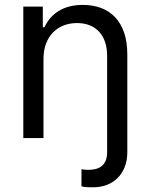

<svg xmlns="http://www.w3.org/2000/svg" viewBox="-20 -573 625 797"><path d="M160.5 0H76.7V-545.5H157.7V-460.2H164.8Q174.4 -481.2 188.9 -498Q203.5 -514.9 223.2 -527.2Q242.9 -539.4 267.9 -546Q293 -552.6 323.9 -552.6Q365.4 -552.6 399.3 -540Q433.2 -527.3 457.6 -501.8Q481.9 -476.2 495.2 -437.5Q508.5 -398.8 508.5 -346.6V58.2Q508.5 93.4 497.5 120.7Q486.5 148.1 467.3 166.7Q448.2 185.4 422.2 195Q396.3 204.5 366.5 204.5Q353.7 204.5 340.7 204Q327.8 203.5 318.2 200.3V129.3Q323.5 130.3 330.6 131.2Q337.7 132.1 345.2 132.1Q362.2 132.1 376.8 128.6Q391.3 125 402 116.5Q412.6 108 418.7 93.8Q424.7 79.5 424.7 58.2V-340.9Q424.7 -372.9 416.2 -398.3Q407.7 -423.7 391.5 -441.2Q375.4 -458.8 352.1 -468Q328.8 -477.3 299.7 -477.3Q269.5 -477.3 244.1 -467.3Q218.8 -457.4 200.1 -438.4Q181.5 -419.4 171 -391.7Q160.5 -364 160.5 -328.1Z"/></svg>

Font: Interop
Style: Regular
Weight: 400
Designer: Rasmus Andersson, Google, Jang Haemin
Foundry: jhaemin
Version: Version 1.008